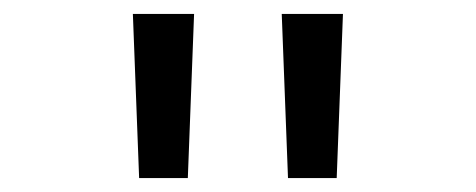

<svg xmlns="http://www.w3.org/2000/svg" viewBox="-20 -752 684 276"><path d="M394 -496 385 -732H473L464 -496ZM180 -496 171 -732H259L250 -496Z"/></svg>

Font: Panamera
Style: Regular
Weight: 400
Designer: Bastien Sozeau
Foundry: NBR — Bastien Sozeau
Version: Version 3.002; ttfautohint (v1.8.4.7-5d5b);gftools[0.9.33]